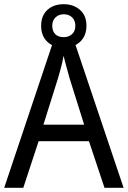

<svg xmlns="http://www.w3.org/2000/svg" viewBox="-20 -895 610 915"><path d="M478 0 404 -222H164L91 0H0L240 -716H328L569 0ZM311 -524Q308 -536 302.5 -555.5Q297 -575 291.5 -595.5Q286 -616 283 -629Q280 -611 275.5 -592Q271 -573 266 -555.5Q261 -538 257 -524L187 -301H381ZM284 -668Q235 -668 205.5 -696Q176 -724 176 -772Q176 -820 205.5 -847.5Q235 -875 284 -875Q330 -875 361 -848Q392 -821 392 -773Q392 -724 362 -696Q332 -668 284 -668ZM284 -718Q308 -718 323.5 -732.5Q339 -747 339 -772Q339 -797 324 -812Q309 -827 284 -827Q260 -827 244.5 -812Q229 -797 229 -772Q229 -747 243 -732.5Q257 -718 284 -718Z"/></svg>

Font: Noto Sans Khmer SemiCondensed
Style: Regular
Weight: 400
Width: 4
Designer: Danh Hong and the Monotype Design Team
Foundry: Monotype Imaging Inc.
Version: Version 2.004